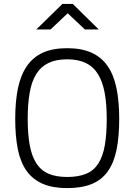

<svg xmlns="http://www.w3.org/2000/svg" viewBox="-20 -954 693 984"><path d="M324 -47Q382 -47 421.5 -63.5Q461 -80 484 -116Q507 -152 517 -208.5Q527 -265 527 -345Q527 -421 516.5 -478Q506 -535 482.5 -573.5Q459 -612 420 -631Q381 -650 324 -650Q267 -650 228 -631Q189 -612 165.5 -574Q142 -536 132 -478.5Q122 -421 122 -345Q122 -268 132 -212Q142 -156 165 -119Q188 -82 227 -64.5Q266 -47 324 -47ZM324 10Q250 10 199 -12Q148 -34 116.5 -78Q85 -122 71.5 -188.5Q58 -255 58 -345Q58 -434 72 -501.5Q86 -569 117.5 -615Q149 -661 199.5 -684Q250 -707 324 -707Q398 -707 449 -684Q500 -661 531.5 -615.5Q563 -570 577 -502Q591 -434 591 -345Q591 -252 577 -185Q563 -118 531.5 -74.5Q500 -31 449 -10.5Q398 10 324 10ZM300 -934H353L486 -803H415L327 -886L239 -803H166Z"/></svg>

Font: Panefresco 250wt
Style: Regular
Weight: 300
Version: Version 1.000